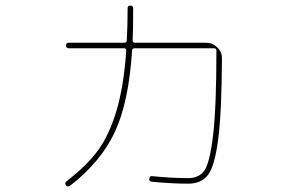

<svg xmlns="http://www.w3.org/2000/svg" viewBox="-20 -652 1040 692"><path d="M219 2Q288 -51 329.5 -105Q371 -159 398.5 -248.5Q426 -338 435 -470Q435 -478 427 -478H228Q218 -478 218 -488Q218 -498 228 -498H428Q437 -498 437 -507Q440 -561 440 -623Q440 -632 450 -632Q460 -632 460 -621Q460 -543 458 -507Q458 -498 466 -498H723Q746 -498 763 -481.5Q780 -465 780 -442Q779 -248 766.5 -151Q754 -54 730 -22Q706 10 658 10Q600 10 527 3Q516 1 518 -8Q520 -19 529 -17Q601 -10 658 -10Q697 -10 716.5 -37Q736 -64 748 -165Q760 -266 760 -469Q760 -478 751 -478H465Q456 -478 456 -469Q444 -284 394 -176.5Q344 -69 232 18Q229 20 224.5 20Q220 20 218 16Q212 8 219 2Z"/></svg>

Font: Rounded Mplus 1c Thin
Style: Regular
Weight: 250
Version: Version 1.059.20150529